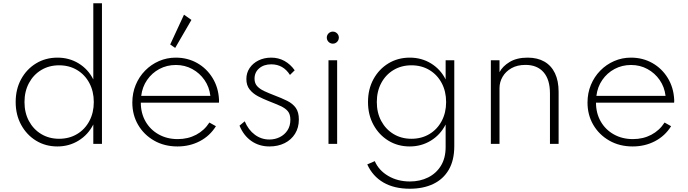

<svg xmlns="http://www.w3.org/2000/svg" viewBox="-20 -881 4217 1176"><path d="M331.5 16Q259 16 201.2 -19.2Q143.5 -54.5 109.8 -116Q76 -177.5 76 -256Q76 -335 109.5 -396.2Q143 -457.5 201 -492.8Q259 -528 332 -528Q404 -528 462 -492.5Q520 -457 551.5 -394.5V-861H604.5V0H551.5V-118.5Q519.5 -55.5 461.2 -19.8Q403 16 331.5 16ZM342 -31Q404 -31 452 -59.8Q500 -88.5 527.2 -139.5Q554.5 -190.5 554.5 -256Q554.5 -321.5 527.2 -372.5Q500 -423.5 452 -452.2Q404 -481 342 -481Q280.5 -481 232.8 -452.2Q185 -423.5 157.5 -372.5Q130 -321.5 130 -256Q130 -190.5 157.2 -139.8Q184.5 -89 232.5 -60Q280.5 -31 342 -31Z M1067 16Q986.5 16 924 -19.8Q861.5 -55.5 826 -116.2Q790.5 -177 790.5 -253Q790.5 -311 811.2 -361Q832 -411 868.8 -448.5Q905.5 -486 953.8 -507Q1002 -528 1056.5 -528Q1129 -528 1187.8 -494.8Q1246.5 -461.5 1282.2 -403Q1318 -344.5 1321.5 -269.5Q1321.5 -264.5 1321.5 -260.8Q1321.5 -257 1321 -252H842.5Q842.5 -187.5 871.5 -137Q900.5 -86.5 951.8 -57.8Q1003 -29 1068.5 -29Q1131 -29 1181.2 -55.5Q1231.5 -82 1262.5 -130.5L1302.5 -108Q1266 -49 1204.2 -16.5Q1142.5 16 1067 16ZM845 -294H1268.5Q1262 -348.5 1232.5 -391Q1203 -433.5 1157.5 -458.2Q1112 -483 1057.5 -483Q1002 -483 956.2 -458.5Q910.5 -434 881 -391.2Q851.5 -348.5 845 -294ZM1053 -587.5 1022.5 -608.5 1107 -791 1152.5 -759Z M1630.5 16Q1567.5 16 1519.8 -17.2Q1472 -50.5 1447 -111.5L1479 -138Q1501 -85.5 1540.8 -56Q1580.5 -26.5 1630 -26.5Q1664.5 -26.5 1694 -41.2Q1723.5 -56 1741 -83Q1758.5 -110 1758.5 -147.5Q1758.5 -181 1743 -199.8Q1727.5 -218.5 1697.5 -232Q1667.5 -245.5 1625 -262Q1592 -275 1560.8 -291.2Q1529.5 -307.5 1509.2 -332.8Q1489 -358 1489 -397Q1489 -434.5 1508.8 -464Q1528.5 -493.5 1563.2 -510.8Q1598 -528 1641.5 -528Q1685.5 -528 1722.2 -507.8Q1759 -487.5 1785 -450.5L1756 -422Q1715 -487 1641.5 -487Q1596 -487 1567.5 -462.5Q1539 -438 1539 -399Q1539 -371 1555.2 -353.2Q1571.5 -335.5 1598.5 -323Q1625.5 -310.5 1658 -298Q1704.5 -280.5 1738.8 -263.5Q1773 -246.5 1791.8 -220.2Q1810.5 -194 1810.5 -149Q1810.5 -99 1787.2 -61.8Q1764 -24.5 1723.2 -4.2Q1682.5 16 1630.5 16Z M1992 0V-512H2045V0ZM2018.5 -613.5Q2008.5 -613.5 2000 -618.5Q1991.5 -623.5 1986.5 -632Q1981.5 -640.5 1981.5 -650.5Q1981.5 -661 1986.5 -669.2Q1991.5 -677.5 2000 -682.5Q2008.5 -687.5 2018.5 -687.5Q2029 -687.5 2037.2 -682.5Q2045.5 -677.5 2050.5 -669.2Q2055.5 -661 2055.5 -651Q2055.5 -640.5 2050.5 -632Q2045.5 -623.5 2037.2 -618.5Q2029 -613.5 2018.5 -613.5Z M2490 275Q2394.5 275 2328.5 236.8Q2262.5 198.5 2229.5 126L2275.5 106Q2300 162.5 2357.8 196.5Q2415.5 230.5 2490.5 230.5Q2552.5 230.5 2602.2 205.8Q2652 181 2680.8 134Q2709.5 87 2709.5 20V-118.5Q2677.5 -55.5 2619.2 -19.8Q2561 16 2489.5 16Q2417 16 2359.2 -19.2Q2301.5 -54.5 2267.8 -116Q2234 -177.5 2234 -256Q2234 -335 2267.5 -396.2Q2301 -457.5 2359 -492.8Q2417 -528 2490 -528Q2562 -528 2620 -492.5Q2678 -457 2709.5 -394.5V-512H2762.5V14Q2762.5 101 2728.5 159Q2694.5 217 2633.2 246Q2572 275 2490 275ZM2500 -31Q2562 -31 2610 -59.8Q2658 -88.5 2685.2 -139.5Q2712.5 -190.5 2712.5 -256Q2712.5 -321.5 2685.2 -372.5Q2658 -423.5 2610 -452.2Q2562 -481 2500 -481Q2438.5 -481 2390.5 -452.2Q2342.5 -423.5 2315.2 -372.5Q2288 -321.5 2288 -256Q2288 -190.5 2315.2 -139.8Q2342.5 -89 2390.5 -60Q2438.5 -31 2500 -31Z M2986.5 0V-512H3039.5V-439Q3058.5 -475.5 3102.2 -501.8Q3146 -528 3212 -528Q3271.5 -528 3314 -503.8Q3356.5 -479.5 3379 -432.8Q3401.5 -386 3401.5 -318.5V0H3348.5V-309Q3348.5 -394 3309.2 -438.8Q3270 -483.5 3198.5 -483.5Q3148.5 -483.5 3113 -463.5Q3077.5 -443.5 3058.5 -411Q3039.5 -378.5 3039.5 -341.5V0Z M3855 16Q3774.5 16 3712 -19.8Q3649.5 -55.5 3614 -116.2Q3578.5 -177 3578.5 -253Q3578.5 -311 3599.2 -361Q3620 -411 3656.8 -448.5Q3693.5 -486 3741.8 -507Q3790 -528 3844.5 -528Q3917 -528 3975.8 -494.8Q4034.5 -461.5 4070.2 -403Q4106 -344.5 4109.5 -269.5Q4109.5 -264.5 4109.5 -260.8Q4109.5 -257 4109 -252H3630.5Q3630.5 -187.5 3659.5 -137Q3688.5 -86.5 3739.8 -57.8Q3791 -29 3856.5 -29Q3919 -29 3969.2 -55.5Q4019.5 -82 4050.5 -130.5L4090.5 -108Q4054 -49 3992.2 -16.5Q3930.5 16 3855 16ZM3633 -294H4056.5Q4050 -348.5 4020.5 -391Q3991 -433.5 3945.5 -458.2Q3900 -483 3845.5 -483Q3790 -483 3744.2 -458.5Q3698.5 -434 3669 -391.2Q3639.5 -348.5 3633 -294Z"/></svg>

Font: Spartan Thin Light
Style: Regular
Weight: 300
Version: Version 1.004